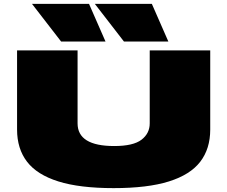

<svg xmlns="http://www.w3.org/2000/svg" viewBox="-20 -960 1172 990"><path d="M68 -292V-700H380V-324Q380 -207 569 -207Q667 -207 709.5 -239.5Q752 -272 752 -324V-700H1064V-292Q1064 -193 1012.5 -126Q961 -59 851 -24.5Q741 10 566 10Q391 10 281 -24.5Q171 -59 119.5 -126Q68 -193 68 -292ZM619 -746 469 -940H763L848 -746ZM295 -746 145 -940H439L524 -746Z"/></svg>

Font: Georama ExtraExtended Black
Style: Regular
Weight: 900
Width: 8
Designer: Jean-Baptiste Levee
Foundry: Production Type
Version: Version 1.000